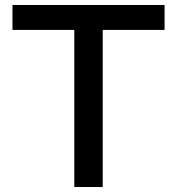

<svg xmlns="http://www.w3.org/2000/svg" viewBox="-20 -750 710 770"><path d="M278 0V-630H30V-730H640V-630H392V0Z"/></svg>

Font: M PLUS 1 Medium
Style: Regular
Weight: 500
Designer: Coji Morishita
Foundry: UNDERFOREST DESIGN
Version: Version 1.001